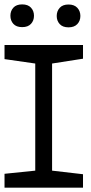

<svg xmlns="http://www.w3.org/2000/svg" viewBox="-20 -871 423 891"><path d="M28.3 -797.9Q28.3 -820.3 42 -835.4Q55.7 -850.6 82.8 -850.6Q109.9 -850.6 123.8 -835.4Q137.7 -820.3 137.7 -797.9Q137.7 -775.4 123.8 -760.3Q109.9 -745.1 82.8 -745.1Q55.7 -745.1 42 -760.3Q28.3 -775.4 28.3 -797.9ZM243.2 -796.9Q243.2 -819.3 257.1 -834.7Q271 -850.1 297.9 -850.1Q324.7 -850.1 338.9 -834.7Q353 -819.3 353 -796.9Q353 -774.4 338.9 -759.3Q324.7 -744.1 297.9 -744.1Q271 -744.1 257.1 -759.3Q243.2 -774.4 243.2 -796.9ZM221.7 -79.1 365.2 -62.5V0H1V-64.5L143.6 -79.1V-576.2L1 -596.7V-662.1H365.2V-598.6L221.7 -576.2Z"/></svg>

Font: Hopone
Style: Regular
Weight: 400
Foundry: SIL International (SIL)
Version: Version 1.00 September 3, 2015, initial release